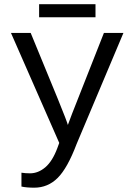

<svg xmlns="http://www.w3.org/2000/svg" viewBox="-20 -685 640 913"><path d="M142.6 207.5Q106.4 207.5 82 202.1V136.2Q100.6 139.2 123 139.2Q161.6 139.2 195.6 110.4Q229.5 81.5 252.9 18.6L261.7 -5.4L32.2 -528.3H126L254.9 -214.8Q299.3 -105.5 302.7 -90.8L322.8 -144.5L474.1 -528.3H566.9L344.2 0Q300.8 114.7 254.2 161.1Q207.5 207.5 142.6 207.5ZM434.1 -603H166V-665H434.1Z"/></svg>

Font: Cousine
Style: Regular
Weight: 400
Monospace: yes
Designer: Steve Matteson
Foundry: Ascender Corporation
Version: Version 1.20